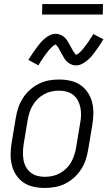

<svg xmlns="http://www.w3.org/2000/svg" viewBox="-20 -921 540 949"><path d="M201 8Q173 8 145.5 2Q118 -4 96 -19Q74 -34 59.5 -56.5Q45 -79 38.5 -105.5Q32 -132 32.5 -160.5Q33 -189 38 -218L58 -338Q62 -363 70 -387.5Q78 -412 92.5 -435Q107 -458 127.5 -476.5Q148 -495 172 -507Q196 -519 221.5 -523.5Q247 -528 272 -528Q300 -528 327.5 -522Q355 -516 377 -501Q399 -486 414 -463.5Q429 -441 435.5 -414.5Q442 -388 441.5 -359.5Q441 -331 436 -302L416 -182Q412 -157 404 -132.5Q396 -108 381.5 -85Q367 -62 346.5 -43.5Q326 -25 302 -13Q278 -1 252 3.5Q226 8 201 8ZM201 -47Q220 -47 239 -51Q258 -55 275.5 -64.5Q293 -74 307.5 -88Q322 -102 331.5 -119Q341 -136 347 -154.5Q353 -173 356 -191L376 -311Q380 -331 380.5 -350.5Q381 -370 377.5 -388.5Q374 -407 365.5 -423.5Q357 -440 342.5 -451.5Q328 -463 309.5 -468Q291 -473 272 -473Q253 -473 234.5 -469Q216 -465 198.5 -455.5Q181 -446 166.5 -432Q152 -418 142 -401Q132 -384 126 -365.5Q120 -347 117 -329L97 -209Q94 -189 93.5 -169.5Q93 -150 96 -131.5Q99 -113 108 -96.5Q117 -80 131 -68.5Q145 -57 163.5 -52Q182 -47 201 -47ZM356 -598Q351 -598 346 -598.5Q341 -599 336.5 -601Q332 -603 327.5 -605Q323 -607 319 -610Q315 -613 311.5 -616Q308 -619 305 -622.5Q302 -626 299.5 -630Q297 -634 294.5 -638.5Q292 -643 289.5 -647Q287 -651 285 -655Q283 -659 280.5 -663Q278 -667 275.5 -672Q273 -677 270.5 -681.5Q268 -686 265.5 -689.5Q263 -693 259.5 -696.5Q256 -700 256 -702Q256 -701 251 -699Q246 -697 243 -694.5Q240 -692 236 -688Q232 -684 230 -682Q228 -680 226 -678Q224 -676 222 -673.5Q220 -671 217.5 -668Q215 -665 213 -662Q211 -659 208.5 -656Q206 -653 203.5 -649.5Q201 -646 198 -642Q195 -638 192.5 -634Q190 -630 187.5 -626Q185 -622 181.5 -617.5Q178 -613 175.5 -608Q173 -603 170 -598L120 -625Q131 -643 141.5 -658Q152 -673 161 -685.5Q170 -698 178.5 -708Q187 -718 199.5 -729Q212 -740 226.5 -747Q241 -754 256 -754Q261 -754 265.5 -753Q270 -752 275 -750.5Q280 -749 284 -746.5Q288 -744 292 -741.5Q296 -739 299.5 -735.5Q303 -732 306 -729Q309 -726 311.5 -721.5Q314 -717 316.5 -713Q319 -709 321.5 -705Q324 -701 326 -697Q328 -693 330.5 -688.5Q333 -684 335.5 -679.5Q338 -675 340.5 -670.5Q343 -666 345.5 -662.5Q348 -659 351.5 -655Q355 -651 355 -649Q355 -650 360 -652Q365 -654 368 -656.5Q371 -659 375 -663Q379 -667 381 -669Q383 -671 385.5 -673.5Q388 -676 389.5 -678.5Q391 -681 393.5 -683.5Q396 -686 398 -689Q400 -692 402.5 -695.5Q405 -699 408 -702.5Q411 -706 413.5 -709.5Q416 -713 418.5 -717Q421 -721 424 -725.5Q427 -730 430 -734.5Q433 -739 436 -743.5Q439 -748 441 -753L491 -727Q480 -708 469.5 -693Q459 -678 450 -665.5Q441 -653 433 -643.5Q425 -634 412 -623Q399 -612 385 -605Q371 -598 356 -598ZM188 -849 189 -901H489L488 -849Z"/></svg>

Font: Iosevka Light
Style: Italic
Weight: 300
Italic angle: -9°
Monospace: yes
Designer: Belleve Invis
Foundry: Belleve Invis
Version: Version 32.5.0; ttfautohint (v1.8.4)